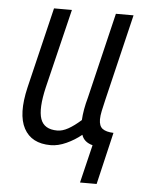

<svg xmlns="http://www.w3.org/2000/svg" viewBox="-50 -562 560 748"><g transform="rotate(5 230.0 -188.5)"><path d="M291 145 327 -4Q293 -13 284 -41Q257 -19 225 -4.5Q193 10 164 10Q89 10 59.5 -45Q30 -100 55 -206L131 -522H201L126 -213Q106 -128 119.5 -88.5Q133 -49 185 -49Q205 -49 227.5 -61.5Q250 -74 277 -98Q278 -118 282 -140.5Q286 -163 293 -188L373 -522H442L361 -184Q355 -159 351 -140Q347 -121 347 -107Q347 -81 361 -70.5Q375 -60 404 -59L356 145Z"/></g></svg>

Font: Ubuntu Sans Condensed
Style: Italic
Weight: 400
Width: 3
Italic angle: -13.5°
Designer: Dalton Maag Ltd
Foundry: Dalton Maag Ltd
Version: Version 1.006; ttfautohint (v1.8.4.7-5d5b)